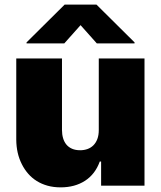

<svg xmlns="http://www.w3.org/2000/svg" viewBox="-20 -796 689 823"><path d="M240.1 7.1Q209.5 7.1 183.9 0Q158.4 -7.1 137.6 -20.1Q116.8 -33 100.9 -51.3Q84.9 -69.6 73.9 -91.6Q50.1 -137.8 49.7 -197.4V-545.5H245.7V-238.6Q245.7 -219.8 250.4 -203.8Q255 -187.9 264.6 -176.3Q274.1 -164.8 288.9 -158.4Q303.6 -152 323.9 -152Q340.2 -152 354.8 -157.1Q369.3 -162.3 380.1 -172.9Q391 -183.6 397.2 -199.9Q403.4 -216.3 403.4 -238.6V-545.5H599.4V0H413.4V-103.7H407.7Q388.1 -49.4 344.5 -21.1Q300.8 7.1 240.1 7.1ZM556.8 -610.1H394.9L325.3 -688.2L255.7 -610.1H93.8V-614.3L257.1 -776.3H393.5L556.8 -614.3Z"/></svg>

Font: Linik Sans Black
Style: Regular
Weight: 900
Designer: Fonts by Rasmus Andersson / Changes by Cristiano Sobral with parts from Marc Monis
Foundry: rsms
Version: Version 3.020; ttfautohint (v1.6)